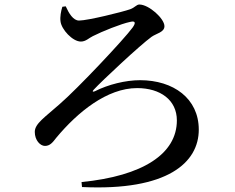

<svg xmlns="http://www.w3.org/2000/svg" viewBox="-20 -785 1040 850"><path d="M256 -755C250 -736 245 -710 248 -690C252 -655 301 -601 338 -601C360 -601 374 -617 391 -625C432 -646 517 -680 556 -688C580 -694 582 -684 567 -663C530 -612 325 -394 244 -324C179 -266 134 -238 134 -201C134 -164 158 -139 179 -139C201 -139 213 -154 229 -175C324 -289 454 -395 587 -395C690 -395 763 -342 763 -252C763 -104 613 -6 341 21L343 43C723 61 860 -66 860 -211C860 -349 748 -430 600 -430C536 -430 459 -411 400 -381C391 -377 387 -380 395 -388C431 -427 601 -586 651 -622C672 -637 708 -642 708 -669C708 -703 639 -765 597 -765C584 -765 578 -752 556 -744C522 -732 368 -694 330 -694C304 -694 285 -726 271 -757Z"/></svg>

Font: Source Han Serif CN SemiBold
Style: Regular
Weight: 600
Designer: Ryoko NISHIZUKA 西塚涼子 (kana & ideographs); Frank Grießhammer (Latin, Greek & Cyrillic); Wenlong ZHANG 张文龙 (bopomofo); San
Foundry: Adobe Systems Incorporated
Version: Version 1.000;PS 1;hotconv 16.6.53;makeotf.lib2.5.65590